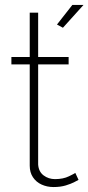

<svg xmlns="http://www.w3.org/2000/svg" viewBox="-20 -750 357 775"><path d="M297 -24Q295 -23 281 -15.5Q267 -8 245.5 -1.5Q224 5 196 5Q170 5 148 -5Q126 -15 113 -34.5Q100 -54 100 -81V-490H26V-520H100V-699H134V-520H257V-490H134V-86Q136 -57 156 -42Q176 -27 202 -27Q235 -27 258.5 -38.5Q282 -50 284 -52ZM234 -638 210 -651 272 -730H317Z"/></svg>

Font: Raleway Thin ExtraLight
Style: Regular
Weight: 250
Version: Version 4.026